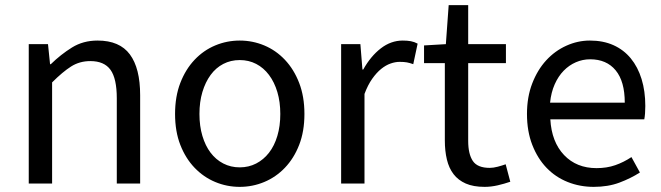

<svg xmlns="http://www.w3.org/2000/svg" viewBox="-20 -715 2576 748"><path d="M92 -543H167L175 -465H178Q217 -503 260.5 -530Q304 -557 360 -557Q446 -557 486 -503Q526 -449 526 -344V0H435V-332Q435 -409 410.5 -443Q386 -477 332 -477Q290 -477 257 -456Q224 -435 183 -394V0H92Z M914 13Q864 13 818.5 -6Q773 -25 738 -61.5Q703 -98 682.5 -150.5Q662 -203 662 -271Q662 -339 682.5 -392Q703 -445 738 -482Q773 -519 818.5 -538Q864 -557 914 -557Q964 -557 1009.5 -538Q1055 -519 1090 -482Q1125 -445 1145.5 -392Q1166 -339 1166 -271Q1166 -203 1145.5 -150.5Q1125 -98 1090 -61.5Q1055 -25 1009.5 -6Q964 13 914 13ZM914 -63Q949 -63 978 -78Q1007 -93 1028 -120Q1049 -147 1060.5 -185.5Q1072 -224 1072 -271Q1072 -318 1060.5 -356.5Q1049 -395 1028 -423Q1007 -451 978 -466Q949 -481 914 -481Q879 -481 850 -466Q821 -451 800.5 -423Q780 -395 768.5 -356.5Q757 -318 757 -271Q757 -224 768.5 -185.5Q780 -147 800.5 -120Q821 -93 850 -78Q879 -63 914 -63Z M1309 -543H1384L1392 -444H1395Q1424 -496 1463.5 -526.5Q1503 -557 1549 -557Q1567 -557 1580.5 -554.5Q1594 -552 1607 -545L1590 -465Q1576 -470 1565 -472Q1554 -474 1537 -474Q1520 -474 1501.5 -467.5Q1483 -461 1465 -446.5Q1447 -432 1430 -408Q1413 -384 1400 -349V0H1309Z M1868 13Q1824 13 1794.5 0Q1765 -13 1747 -36.5Q1729 -60 1721 -93.5Q1713 -127 1713 -168V-469H1632V-538L1717 -543L1728 -695H1804V-543H1951V-469H1804V-166Q1804 -115 1822 -88Q1840 -61 1888 -61Q1902 -61 1919 -65.5Q1936 -70 1950 -75L1968 -7Q1945 1 1919 7Q1893 13 1868 13Z M2293 13Q2239 13 2191.5 -6Q2144 -25 2109 -61.5Q2074 -98 2053.5 -151Q2033 -204 2033 -271Q2033 -337 2053.5 -390Q2074 -443 2108 -480Q2142 -517 2186.5 -537Q2231 -557 2278 -557Q2330 -557 2370 -539Q2410 -521 2437.5 -487.5Q2465 -454 2479.5 -407Q2494 -360 2494 -302Q2494 -287 2493 -273.5Q2492 -260 2490 -250H2124Q2129 -162 2177.5 -111Q2226 -60 2304 -60Q2344 -60 2377 -71.5Q2410 -83 2440 -103L2473 -43Q2437 -20 2393 -3.5Q2349 13 2293 13ZM2414 -315Q2414 -398 2378.5 -441Q2343 -484 2279 -484Q2250 -484 2223.5 -472.5Q2197 -461 2176 -439.5Q2155 -418 2141 -386.5Q2127 -355 2123 -315Z"/></svg>

Font: SpoqaHanSansJP-Regular
Style: Regular
Weight: 400
Designer: [Source Han Sans]
Ryoko NISHIZUKA  (kana & ideographs); Paul D. Hunt (Latin, Greek & Cyrillic); Wenlong ZHANG  (bopomofo
Foundry: Spoqa (http://bi.spoqa.com)
Version: Version 1.002.20150607